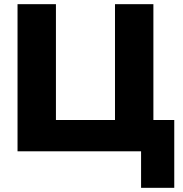

<svg xmlns="http://www.w3.org/2000/svg" viewBox="-20 -725 877 920"><path d="M656 175V0H64V-705H248V-150H531V-705H715V-150H815V175Z"/></svg>

Font: Nunito Sans 12pt Black
Style: Regular
Weight: 900
Designer: Vernon Adams
Foundry: Vernon Adams
Version: Version 3.101;gftools[0.9.27]